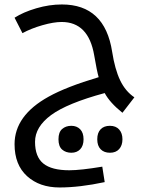

<svg xmlns="http://www.w3.org/2000/svg" viewBox="-20 -515 684 856"><path d="M289.1 244.1Q339.4 244.1 436 228L446.8 296.9Q335 320.8 245.6 320.8Q156.2 320.8 100.6 270.3Q44.9 219.7 44.9 127.9Q44.9 0 196.8 -84Q275.4 -127.9 419.9 -170.9Q412.1 -197.3 399.9 -268.6Q374.5 -417 254.9 -417Q219.2 -417 168.9 -402.6Q118.7 -388.2 80.1 -367.2L44.9 -436Q83.5 -460.9 141.6 -478Q199.7 -495.1 255.9 -495.1Q447.3 -495.1 480 -284.2Q492.2 -206.1 515.6 -157Q539.1 -107.9 579.1 -81.1L525.9 -12.2Q469.7 -57.1 446.8 -100.1Q279.3 -54.7 207.8 -2Q136.2 50.8 136.2 117.4Q136.2 184.1 173.3 214.1Q210.4 244.1 289.1 244.1ZM511.2 149.7Q496.6 166 470.2 166Q443.8 166 428.7 150.4Q413.6 134.8 413.6 106Q413.6 77.1 428.5 61.5Q443.4 45.9 470 45.9Q496.6 45.9 511.2 62.3Q525.9 78.6 525.9 106Q525.9 133.3 511.2 149.7ZM337.6 150.4Q322.8 166 298.1 166Q273.4 166 257.1 151.9Q240.7 137.7 240.7 106Q240.7 74.2 257.1 60.1Q273.4 45.9 297.9 45.9Q322.3 45.9 337.4 61.3Q352.5 76.7 352.5 105.7Q352.5 134.8 337.6 150.4Z"/></svg>

Font: DroidArabicKufi
Style: Regular
Weight: 400
Designer: Pascal Zoghbi
Foundry: Ascender Corporation
Version: Version 1.00